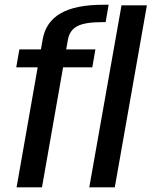

<svg xmlns="http://www.w3.org/2000/svg" viewBox="-20 -808 654 828"><path d="M51.5 0 142.5 -517.5H50L63.5 -595H156.5L164 -638Q177 -713 241 -750.2Q305 -787.5 425.5 -787.5H448.5L435.5 -712.5H419Q346.5 -712.5 313.5 -695.2Q280.5 -678 273 -637.5L265.5 -595H391.5L378 -517.5H252L161 0ZM365 0 504 -785H613.5L475 0Z"/></svg>

Font: Anybody Medium
Style: Italic
Weight: 500
Italic angle: -10°
Designer: Tyler Finck
Foundry: Etcetera Type Company
Version: Version 1.010; ttfautohint (v1.8.3) -l 8 -r 50 -G 200 -x 14 